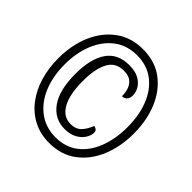

<svg xmlns="http://www.w3.org/2000/svg" viewBox="-187 -889 1063 1063"><g transform="rotate(45 344.5 -357.5)"><path d="M345 10Q274 10 219 -19Q164 -48 126 -98.5Q88 -149 68.5 -215.5Q49 -282 49 -358Q49 -461 84.5 -544Q120 -627 186.5 -676Q253 -725 346 -725Q440 -725 505.5 -676Q571 -627 605.5 -544Q640 -461 640 -358Q640 -255 605 -171.5Q570 -88 504 -39Q438 10 345 10ZM348 -37Q425 -37 479 -78.5Q533 -120 561.5 -193Q590 -266 590 -358Q590 -451 561.5 -523Q533 -595 478.5 -636.5Q424 -678 346 -678Q268 -678 212.5 -636Q157 -594 127.5 -522Q98 -450 98 -359Q98 -266 128 -193.5Q158 -121 214.5 -79Q271 -37 348 -37ZM351 -105Q271 -105 224 -171Q177 -237 177 -364Q177 -481 220.5 -545Q264 -609 354 -609Q401 -609 430 -593Q459 -577 473 -553Q487 -529 487 -505Q487 -481 475.5 -469.5Q464 -458 447 -458Q447 -486 439 -510.5Q431 -535 411 -550.5Q391 -566 354 -566Q290 -566 262 -512.5Q234 -459 234 -366Q234 -260 265.5 -204Q297 -148 354 -148Q396 -148 419 -173Q442 -198 455 -234Q469 -230 475 -224.5Q481 -219 481 -205Q481 -185 466.5 -161.5Q452 -138 423 -121.5Q394 -105 351 -105Z"/></g></svg>

Font: Noto Serif Tamil ExtraCondensed
Style: Bold
Weight: 700
Width: 2
Designer: Indian Type Foundry, Tom Grace, and the Monotype Design Team
Foundry: Monotype Imaging Inc.
Version: Version 2.004; ttfautohint (v1.8.4.7-5d5b)